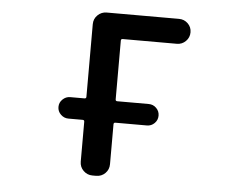

<svg xmlns="http://www.w3.org/2000/svg" viewBox="-52 -819 1104 862"><g transform="rotate(5 500.0 -388.0)"><path d="M394.5 -20.5Q371.1 -20.5 354 -37.1Q336.9 -53.7 336.9 -78.1V-257.8Q336.9 -265.6 329.1 -265.6H264.6Q245.1 -265.6 230.5 -279.8Q215.8 -293.9 215.8 -314Q215.8 -334 230.5 -348.1Q245.1 -362.3 264.6 -362.3H329.1Q336.9 -362.3 336.9 -370.1V-697.3Q336.9 -721.7 354 -738.3Q371.1 -754.9 394.5 -754.9H720.7Q744.1 -754.9 760.7 -738.8Q777.3 -722.7 777.3 -699.2Q777.3 -675.8 760.7 -659.2Q744.1 -642.6 720.7 -642.6H476.6Q468.8 -642.6 468.8 -634.8V-370.1Q468.8 -362.3 476.6 -362.3H618.2Q638.7 -362.3 652.8 -348.1Q667 -334 667 -314Q667 -293.9 652.8 -279.8Q638.7 -265.6 618.2 -265.6H476.6Q468.8 -265.6 468.8 -257.8V-78.1Q468.8 -53.7 452.1 -37.1Q435.5 -20.5 411.1 -20.5Z"/></g></svg>

Font: Rounded Mgen+ 1m medium
Style: Regular
Weight: 500
Designer: [Source Han Sans]
Ryoko NISHIZUKA  (kana & ideographs); Paul D. Hunt (Latin, Greek & Cyrillic); Wenlong ZHANG  (bopomofo
Version: Version 1.059.20150602